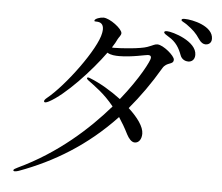

<svg xmlns="http://www.w3.org/2000/svg" viewBox="-56 -877 1112 961"><g transform="rotate(5 500.0 -396.0)"><path d="M834 -813C824 -813 818 -812 818 -806C818 -800 832 -796 846 -786C879 -762 894 -748 914 -718C925 -702 936 -695 949 -695C960 -695 978 -702 978 -725C978 -790 872 -813 834 -813ZM709 -674C694 -674 690 -668 659 -657C626 -645 531 -638 494 -638C492 -638 488 -638 483 -639C494 -656 503 -671 508 -683C513 -693 524 -703 524 -714C524 -736 460 -784 428 -784C412 -784 384 -775 384 -765C384 -761 387 -761 395 -761C415 -761 430 -752 430 -725C430 -720 429 -714 428 -707C414 -626 269 -430 181 -359C171 -351 168 -345 168 -342C168 -338 170 -336 175 -336C179 -336 186 -339 192 -342C271 -383 394 -515 463 -611C480 -600 504 -599 523 -599C586 -599 656 -617 666 -617C677 -617 682 -614 682 -604C682 -590 636 -498 545 -385C496 -422 439 -456 388 -476C383 -478 380 -479 377 -479C374 -479 372 -477 372 -475C372 -473 373 -470 378 -466C415 -438 462 -407 512 -345C409 -226 261 -91 66 1C53 7 45 12 45 16C45 19 47 21 53 21C58 21 66 19 72 17C244 -46 406 -143 549 -295C565 -271 581 -244 597 -212C607 -193 621 -175 638 -175C659 -175 672 -195 672 -222C672 -257 640 -301 593 -344C646 -407 696 -477 743 -557C763 -592 797 -577 797 -605C797 -624 738 -674 709 -674ZM751 -744C743 -744 737 -743 737 -737C737 -732 749 -724 761 -717C799 -695 816 -665 829 -630C837 -608 857 -602 869 -602C885 -602 902 -612 902 -638C902 -707 778 -744 751 -744Z"/></g></svg>

Font: Shippori Mincho OTF
Style: Regular
Weight: 400
Designer: FONTDASU
Foundry: FONTDASU / Google Inc. / but / Adobe
Version: Version 3.300;hotconv 1.0.109;makeotfexe 2.5.65596